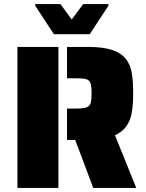

<svg xmlns="http://www.w3.org/2000/svg" viewBox="-20 -917 714 937"><path d="M65 -688H265V0H65ZM347 -234H307V-387H341Q372 -387 388 -389.5Q404 -392 413 -399Q421 -406 424 -420Q427 -434 427 -461Q427 -488 424 -502.5Q421 -517 413 -524Q405 -531 389.5 -533Q374 -535 341 -535H307V-688H410Q481 -688 525 -674Q569 -660 593 -631Q615 -604 622.5 -564Q630 -524 630 -461Q630 -380 615 -336Q594 -280 541 -257L645 0H435ZM152 -889V-897H275L330 -822L386 -897H509V-889L418 -750H243Z"/></svg>

Font: Saira Stencil One
Style: Regular
Weight: 400
Designer: Hector Gatti with collaboration of the Omnibus-Type team
Foundry: Omnibus-Type
Version: Version 1.004